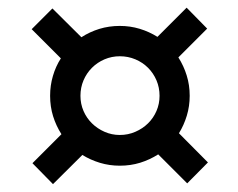

<svg xmlns="http://www.w3.org/2000/svg" viewBox="-20 -586 620 500"><path d="M189.5 -336.5Q189.5 -315.5 197.5 -297Q205.5 -278.5 219.5 -264.8Q233.5 -251 252.2 -242.8Q271 -234.5 292 -234.5Q313.5 -234.5 332.5 -242.8Q351.5 -251 365.5 -264.8Q379.5 -278.5 387.5 -297Q395.5 -315.5 395.5 -336.5Q395.5 -358 387.5 -376.8Q379.5 -395.5 365.5 -409.5Q351.5 -423.5 332.5 -431.5Q313.5 -439.5 292 -439.5Q271 -439.5 252.2 -431.5Q233.5 -423.5 219.5 -409.5Q205.5 -395.5 197.5 -376.8Q189.5 -358 189.5 -336.5ZM467.5 -108.5 392 -184Q370 -170 345 -162.2Q320 -154.5 292 -154.5Q265 -154.5 240.2 -162Q215.5 -169.5 194.5 -182.5L118 -106.5L64.5 -161L140 -236.5Q126 -258.5 118.2 -283.5Q110.5 -308.5 110.5 -336.5Q110.5 -363.5 117.8 -388.2Q125 -413 138.5 -434L62.5 -510L116.5 -564L192 -489Q213.5 -503 238.8 -510.8Q264 -518.5 292 -518.5Q319 -518.5 343.8 -511Q368.5 -503.5 390 -490L466 -566L519.5 -511.5L444.5 -436.5Q458.5 -414.5 466.2 -389.5Q474 -364.5 474 -336.5Q474 -309.5 466.5 -284.8Q459 -260 446 -239L521.5 -163Z"/></svg>

Font: Lato 2
Style: Italic
Weight: 600
Italic angle: -7°
Designer: Lukasz Dziedzic with Adam Twardoch and Botio Nikoltchev
Foundry: tyPoland Lukasz Dziedzic
Version: Version 2.015; 2015-08-06; http://www.latofonts.com/